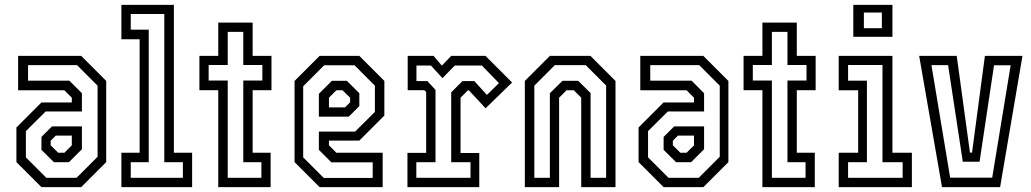

<svg xmlns="http://www.w3.org/2000/svg" viewBox="-20 -770 4242 790"><path d="M150.5 0 47.5 -103V-245.5L150.5 -348.5H275.5V-368L245 -398.5H54.5V-540H314L417 -437V-103L314 0ZM170.5 -38.5H295L381.5 -125V-417.5L297 -502H95.5V-438H265.5L317 -386.5V-311.5H168L86.5 -230.5V-122.5ZM202 -102.5 150.5 -153.5V-206.5L194 -250H317V-156L263.5 -102.5ZM219.5 -141.5H245L275.5 -172V-212H209.5L188.5 -191V-172Z M479.5 0V-141.5H554.5V-608.5H479.5V-750H695.5V-141.5H770.5V0ZM518 -38.5H732.5V-102.5H656V-712.5H518V-648H592V-102.5H518Z M878 0V-399H800.5V-540H878V-677H1019.5V-540H1097V-399H1019.5V-141.5H1093.5V0ZM917 -38.5H1055.5V-102.5H981V-438.5H1059.5V-502.5H981V-639H917V-502.5H838.5V-438.5H917Z M1458.5 -540 1561.5 -437V-294.5L1458.5 -191.5H1333.5V-172L1364 -141.5H1554.5V0H1295L1192 -103V-437L1295 -540ZM1438.5 -501.5H1314L1227.5 -415V-122.5L1312 -38H1513.5V-102H1343.5L1292 -153.5V-228.5H1441L1522.5 -309.5V-417.5ZM1407 -437.5 1458.5 -386.5V-333.5L1415 -290H1292V-384L1345.5 -437.5ZM1389.5 -398.5H1364L1333.5 -368V-328H1399.5L1420.5 -349V-368Z M1656.5 0V-141H1733.5V-391.5L1726 -399H1657.5V-540H1764L1798 -500L1836.5 -540H1977.5L2087 -430.5L1978 -324.5L1909 -398.5H1905.5L1875 -368V-140.5H1952V0ZM1693 -38.5H1916V-102.5H1836.5V-390L1883 -436.5H1931.5L1983.5 -379.5L2033 -428L1962.5 -500.5H1851.5L1800.5 -448.5L1753 -500.5H1693.5V-436.5H1738.5L1772 -400V-102.5H1693Z M2139.5 0V-437L2242.5 -540H2409.5L2512.5 -437V0H2371.5V-368L2341 -398.5H2311L2280.5 -368V0ZM2178.5 -38.5H2242.5V-386.5L2294.5 -437.5H2359L2410 -387V-38.5H2474V-418L2390 -502H2263L2178.5 -417.5Z M2710.5 0 2607.5 -103V-245.5L2710.5 -348.5H2835.5V-368L2805 -398.5H2614.5V-540H2874L2977 -437V-103L2874 0ZM2730.5 -38.5H2855L2941.5 -125V-417.5L2857 -502H2655.5V-438H2825.5L2877 -386.5V-311.5H2728L2646.5 -230.5V-122.5ZM2762 -102.5 2710.5 -153.5V-206.5L2754 -250H2877V-156L2823.5 -102.5ZM2779.5 -141.5H2805L2835.5 -172V-212H2769.5L2748.5 -191V-172Z M3117 0V-399H3039.5V-540H3117V-677H3258.5V-540H3336V-399H3258.5V-141.5H3332.5V0ZM3156 -38.5H3294.5V-102.5H3220V-438.5H3298.5V-502.5H3220V-639H3156V-502.5H3077.5V-438.5H3156Z M3491 -618.5V-750H3652V-618.5ZM3534.5 -654H3608.5V-718.5H3534.5ZM3431 0V-141.5H3511V-398.5H3431V-540H3652V-141.5H3732V0ZM3469.5 -38.5H3694V-102.5H3611V-502.5H3469.5V-438H3547V-102.5H3469.5Z M3856 0 3762 -540H3916.5L3971 -142H3979.5L4032.5 -540H4187L4095 0ZM3889.5 -39H4062.5L4138.5 -501.5H4070L4010.5 -104.5H3941.5L3881 -502H3812.5Z"/></svg>

Font: Tourney Condensed
Style: Regular
Weight: 400
Width: 3
Designer: Tyler Finck
Foundry: Etcetera Type Co
Version: Version 1.010; ttfautohint (v1.8.3)